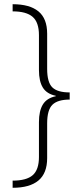

<svg xmlns="http://www.w3.org/2000/svg" viewBox="-20 -734 387 912"><path d="M40 124Q106 124 135.5 98Q165 72 165 12V-154Q165 -207 183.5 -237.5Q202 -268 245 -277V-279Q202 -288 183.5 -318Q165 -348 165 -401V-567Q165 -628 135 -654Q105 -680 40 -680V-714Q121 -714 162.5 -680Q204 -646 204 -574V-407Q204 -343 228.5 -319Q253 -295 311 -295V-261Q254 -261 229 -236.5Q204 -212 204 -148V17Q204 89 162.5 123.5Q121 158 40 158Z"/></svg>

Font: Noto Sans Khmer UI SemiCondensed ExtraLight
Style: Regular
Weight: 200
Width: 4
Designer: Danh Hong and the Monotype Design Team
Foundry: Monotype Imaging Inc.
Version: Version 2.002; ttfautohint (v1.8.4.7-5d5b)